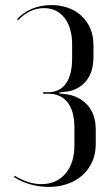

<svg xmlns="http://www.w3.org/2000/svg" viewBox="-20 -728 417 756"><path d="M172 8Q135 8 99.5 -2Q64 -12 35 -31L38 -36Q92 -3 143 -3Q202 -3 237.5 -44Q273 -85 273 -157V-225Q273 -291 246 -325Q219 -359 171 -359H150V-365H171Q215 -365 239.5 -399Q264 -433 264 -499V-552Q264 -619 234 -657.5Q204 -696 154 -696Q97 -696 52 -649L47 -652Q71 -679 106 -693.5Q141 -708 183 -708Q218 -708 248.5 -697Q279 -686 301 -665.5Q323 -645 335.5 -616Q348 -587 348 -551V-504Q348 -441 316 -405.5Q284 -370 232 -366L214 -364L213 -360L232 -358Q288 -353 322.5 -316.5Q357 -280 357 -217V-161Q357 -122 343 -91Q329 -60 304.5 -38Q280 -16 246 -4Q212 8 172 8Z"/></svg>

Font: Moniqa SemBd Narrow Display
Style: Regular
Weight: 600
Width: 4
Designer: Rajesh Rajput
Foundry: Rajesh Rajput
Version: Version 1.000